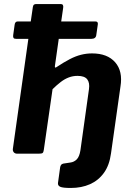

<svg xmlns="http://www.w3.org/2000/svg" viewBox="-20 -762 666 952"><path d="M330.7 170Q291.4 170 278.6 164.1Q265.8 158.2 267.5 145L278.4 66.3Q280.1 59.8 282.9 55.6Q285.7 51.3 293.6 49.2L328.8 43.9Q347.5 41.5 360.7 28.1Q373.9 14.6 378.8 -17L421.2 -320.2Q425.7 -351.6 412.5 -368.7Q399.3 -385.8 364.3 -385.8Q341.8 -385.8 321.4 -378.2Q300.9 -370.5 281.5 -355.7Q262.1 -340.9 240.6 -319.9L197.2 -18.7Q195.5 -6.1 190.8 -3.1Q186.1 0 171.8 0H65Q53.9 0 48 -7.3Q42.2 -14.6 43.9 -25L120.6 -569.3H60.6Q50.1 -569.3 47.2 -573.8Q44.3 -578.2 45.3 -587.2L52.6 -639.3Q54.7 -655.6 67.6 -655.6H132.5L143 -727.6Q144.7 -736.9 149.1 -739.4Q153.4 -742 161 -742H281.1Q296 -742 293.3 -723.7L283.5 -655.6H453.3Q467.1 -655.6 465 -641L457.4 -588.1Q455.3 -569.3 432.2 -569.3H271.3L252.5 -436.7Q250 -422.2 259.9 -429Q296.8 -453.6 326.1 -468.7Q355.4 -483.9 382.1 -490.5Q408.9 -497.2 436.4 -497.2Q512.5 -497.2 551.1 -453.1Q589.7 -408.9 577.3 -332.8L530.4 -1.4Q522.5 57.4 495.3 95.1Q468 132.9 426.1 151.4Q384.2 170 330.7 170Z"/></svg>

Font: Libre Franklin Thin
Style: Italic
Weight: 100
Italic angle: -8°
Designer: Pablo Impallari, Rodrigo Fuenzalida, Nhung Nguyen
Foundry: Impallari Type
Version: Version 3.000